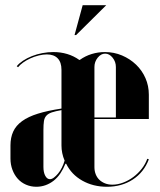

<svg xmlns="http://www.w3.org/2000/svg" viewBox="-20 -704 610 734"><path d="M215 -437Q215 -466 200.5 -481Q186 -496 159 -496Q145 -496 128.5 -492Q112 -488 96.5 -481Q81 -474 68.5 -465Q56 -456 49 -447L44 -451Q53 -462 68 -472Q83 -482 102 -489.5Q121 -497 142 -501Q163 -505 184 -505Q212 -505 237 -497.5Q262 -490 283 -475H285Q306 -490 330.5 -497.5Q355 -505 381 -505Q416 -505 446.5 -492Q477 -479 500 -457Q523 -435 536 -405.5Q549 -376 549 -342V-249H341V-65Q341 -50 346 -37.5Q351 -25 360 -16.5Q369 -8 381.5 -3Q394 2 410 2Q430 2 451 -6Q472 -14 490 -27.5Q508 -41 522 -59Q536 -77 543 -97L549 -95Q530 -45 487.5 -17.5Q445 10 389 10Q336 10 294.5 -13.5Q253 -37 233 -78H230Q222 -58 211 -41.5Q200 -25 185.5 -13.5Q171 -2 154 4Q137 10 119 10Q98 10 79.5 2Q61 -6 48 -20.5Q35 -35 27.5 -55Q20 -75 20 -98V-148Q20 -178 30.5 -201Q41 -224 64.5 -241Q88 -258 125 -269.5Q162 -281 215 -289ZM171 -19Q178 -19 186 -25Q194 -31 202 -40.5Q210 -50 216.5 -63Q223 -76 227 -90Q221 -104 218 -118.5Q215 -133 215 -148V-283Q192 -279 178.5 -274.5Q165 -270 157.5 -262Q150 -254 148 -241Q146 -228 146 -207V-66Q146 -45 153 -32Q160 -19 171 -19ZM341 -448V-255H423V-448Q423 -468 410.5 -483.5Q398 -499 382 -499Q366 -499 353.5 -483.5Q341 -468 341 -448ZM271 -570 386 -684H296L265 -570Z"/></svg>

Font: Moniqa Black
Style: Regular
Weight: 900
Designer: Rajesh Rajput
Foundry: Rajesh Rajput
Version: Version 1.000